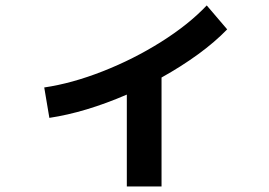

<svg xmlns="http://www.w3.org/2000/svg" viewBox="-20 -631 978 697"><path d="M730.5 -611.3 804.7 -524.4Q759.8 -478 698.7 -433.6Q637.7 -389.2 566.4 -349.6V45.9H440.4V-287.6Q290 -222.7 159.2 -203.1L140.6 -313.5Q240.7 -328.1 352.8 -372.1Q464.8 -416 564.9 -479Q665 -542 730.5 -611.3Z"/></svg>

Font: Pretendard JP
Style: Bold
Weight: 700
Designer: Base glyphs from Inter by Rasmus Andersson; Hangeul glyphs from Noto Sans CJK(Source Han Sans) by Jang Soo-young and Kan
Foundry: Kil Hyung-jin
Version: Version 1.309